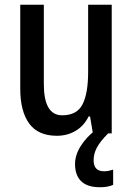

<svg xmlns="http://www.w3.org/2000/svg" viewBox="-20 -560 557 806"><path d="M449 -540V0H370L358 -71H352Q332 -31 297 -10.5Q262 10 219 10Q140 10 102.5 -41.5Q65 -93 65 -188V-540H164V-207Q164 -76 241 -76Q303 -76 326.5 -122Q350 -168 350 -259V-540ZM373 113Q373 159 417 159Q430 159 439 156.5Q448 154 455 152V216Q444 221 430.5 223.5Q417 226 399 226Q347 226 321 201Q295 176 295 129Q295 91 318.5 53.5Q342 16 381 -14L434 0Q401 33 387 59Q373 85 373 113Z"/></svg>

Font: Noto Sans Lao Condensed Medium
Style: Regular
Weight: 500
Width: 3
Designer: Monotype Design Team
Foundry: Monotype Imaging Inc.
Version: Version 2.003; ttfautohint (v1.8.4.7-5d5b)